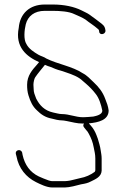

<svg xmlns="http://www.w3.org/2000/svg" viewBox="-20 -648 550 850"><path d="M254 -143C241.3 -143 226.5 -147.9 215 -150C177.4 -158.4 155.3 -181.4 140 -212L132 -234C130 -240.7 129 -247.3 129 -254C128.3 -260 128 -266.3 128 -273C128 -283.4 131.8 -300.4 136 -306C148.1 -324.1 166 -344.3 179 -361C187.7 -357 195.7 -354 203 -352C215.7 -346.4 234.3 -338.6 250 -335L272.5 -327.5C299 -318.7 328.3 -307.7 346 -290L360 -278C375 -265.2 391 -249 403 -233C418.6 -214.3 427.6 -185 433 -158C433 -140.8 406.8 -134.8 393 -132L369 -130C361.7 -129.3 354.7 -129 348 -129C314.4 -129 287.2 -143 254 -143ZM150.5 -405.5C130.2 -417.3 107.5 -431.9 97 -453C83.6 -473.2 87.9 -515.5 94 -540C103.2 -576.8 132.4 -600 178 -600H214C245.1 -600 285.5 -597.2 308 -586C326.2 -577.7 343.5 -571.3 359 -561C375.2 -547.5 396.1 -535.3 412 -521C417.9 -516.3 417.8 -516 419 -509C419 -490.8 447 -494.4 447 -512C445 -526 443.3 -532.4 430 -543C413.4 -556.2 392.7 -571.3 375 -584C365.3 -590.9 352.3 -595.7 341 -602C308 -618.5 263.6 -628 214 -628H178C110.5 -628 68.2 -587.2 63 -525C45.9 -439.4 97.6 -397.6 153 -373L143 -361C123.5 -339.1 100 -313.4 100 -273C100 -254.9 101.4 -241.1 106 -226C114.6 -197.9 124.5 -176.7 144 -159C161.3 -141.7 180.7 -128.1 209 -123C220.7 -119.5 240.5 -115 254 -115C258.7 -115 266 -114 276 -112C300.7 -107.4 319.6 -101 347 -101H352C347.3 -95 347.7 -89 353 -83L361 -73C366.3 -67.7 370.3 -62 373 -56C383.7 -36.8 390.7 -18.9 395 5C398.1 22.2 402 34 402 54V106C401.3 109.3 400.3 111.7 399 113C380.4 126.3 360.5 136 333 141C324.9 142.5 287.8 153 279 153C275 153.7 271 154 267 154H211C207.7 154 202.7 153 196 151C181.3 145.6 165.2 139.5 151.5 133C113.7 115 89.9 82.6 80 38L78 27C72.2 9.6 46.5 15.6 50 33L53 44C62.9 98.2 96.2 136.6 139 158C157.3 167.1 186.9 182 211 182H267C286.9 182 320.7 173 339 168C357.3 164.9 369 162.6 383 155C402.8 145.1 428.4 135 430 108V54C430 40.2 427.5 29.6 426 19C423.6 -0.3 417.4 -18.8 413 -34L407 -50C401.6 -64.5 392.7 -80.3 382 -92L374 -101V-102C414.7 -105.7 461 -116 461 -159C458.5 -178.6 452.6 -193.4 446 -210C434.5 -241.7 416.8 -263 394.5 -284C379.1 -298.5 365.4 -314.3 346 -324C300.6 -354.3 235.4 -363.8 185 -389C174.9 -396.5 161.4 -399.2 150.5 -405.5Z"/></svg>

Font: HoneyBee
Style: XLit
Weight: 200
Foundry: Cannot Into Space Fonts
Version: Version 0.89